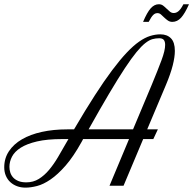

<svg xmlns="http://www.w3.org/2000/svg" viewBox="-88 -859 894 888"><path d="M592.8 -260.7H642.1L621.1 -215.8H574.2L483.4 0H418.5L508.8 -215.8H296.4Q294.4 -211.9 292.7 -208.7Q291 -205.6 289.1 -202.1Q251.5 -134.3 215.3 -93Q179.2 -51.8 146 -29.1Q112.8 -6.3 83.5 1.2Q54.2 8.8 29.8 8.8Q8.8 8.8 -9 2.2Q-26.9 -4.4 -40 -16.4Q-53.2 -28.3 -60.8 -45.9Q-68.4 -63.5 -68.4 -85.4Q-68.4 -127 -46.6 -159.7Q-24.9 -192.4 13.7 -214.8Q52.2 -237.3 105.7 -249Q159.2 -260.7 222.7 -260.7H254.4Q307.1 -350.6 350.6 -418Q394 -485.4 430.7 -534.2Q467.3 -583 497.8 -615.2Q528.3 -647.5 555.2 -666.3Q582 -685.1 606.2 -692.6Q630.4 -700.2 653.8 -700.2Q684.6 -700.2 702.6 -681.9Q720.7 -663.6 720.7 -623.5Q720.7 -595.2 710.9 -556.6Q701.2 -518.1 679.7 -466.8ZM648.4 -682.1Q632.3 -682.1 617.2 -678Q602.1 -673.8 584 -659.7Q565.9 -645.5 543.2 -617.9Q520.5 -590.3 489.5 -543.5Q458.5 -496.6 417.5 -427.5Q376.5 -358.4 321.8 -260.7H527.3L613.8 -466.8Q642.1 -535.2 658.9 -580.3Q675.8 -625.5 675.8 -651.4Q675.8 -667 669.4 -674.6Q663.1 -682.1 648.4 -682.1ZM33.7 -15.6Q65.9 -15.6 91.6 -31.5Q117.2 -47.4 138.9 -73.2Q160.6 -99.1 179.9 -131.8Q199.2 -164.6 218.3 -198.2L228.5 -215.8H199.7Q129.9 -215.8 83 -204.8Q36.1 -193.8 7.8 -175.8Q-20.5 -157.7 -32.5 -134.5Q-44.4 -111.3 -44.4 -87.4Q-44.4 -73.7 -40.3 -60.8Q-36.1 -47.9 -26.9 -37.8Q-17.6 -27.8 -2.7 -21.7Q12.2 -15.6 33.7 -15.6ZM786.1 -839.4Q767.1 -796.4 749.5 -777.1Q731.9 -757.8 709 -757.8Q697.3 -757.8 688.2 -764.2Q679.2 -770.5 671.4 -778.1Q663.6 -785.6 656.5 -792Q649.4 -798.3 640.6 -798.3Q635.3 -798.3 630.6 -796.6Q626 -794.9 621.1 -790.3Q616.2 -785.6 611.1 -777.8Q606 -770 599.6 -757.8H573.7Q592.3 -801.8 609.1 -820.6Q626 -839.4 646.5 -839.4Q658.2 -839.4 666.5 -833Q674.8 -826.7 682.4 -819.1Q689.9 -811.5 697.8 -805.2Q705.6 -798.8 715.3 -798.8Q720.2 -798.8 725.3 -800.3Q730.5 -801.8 736.1 -806.2Q741.7 -810.5 747.6 -818.4Q753.4 -826.2 760.3 -839.4H786.1Z"/></svg>

Font: Dynalight
Style: Regular
Weight: 400
Version: Version 1.000